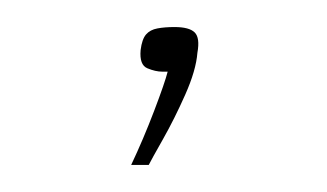

<svg xmlns="http://www.w3.org/2000/svg" viewBox="-20 -486 242 142"><path d="M77 -364Q86 -383 94 -404Q102 -425 104 -433Q103 -433 102.5 -433Q102 -433 100 -433Q95 -433 89 -435.5Q83 -438 84 -449Q85 -457 88 -460.5Q91 -464 96.5 -465Q102 -466 109 -466Q120 -466 124 -462Q128 -458 126 -447Q125 -434 117 -416Q109 -398 100.5 -383Q92 -368 90 -364Z"/></svg>

Font: Genos Thin
Style: Italic
Weight: 100
Italic angle: -8°
Designer: Robert E. Leuschke
Foundry: Robert E. Leuschke
Version: Version 1.010